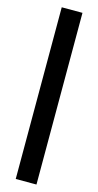

<svg xmlns="http://www.w3.org/2000/svg" viewBox="-151 -830 558 1091"><g transform="rotate(15 128.0 -285.0)"><path d="M67 -790H189V220H67Z"/></g></svg>

Font: Oak Sans ExtraBold
Style: Regular
Weight: 800
Designer: Erik Kennedy, Walven
Foundry: Erik Kennedy, Walven
Version: Version 1.000